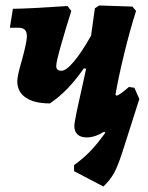

<svg xmlns="http://www.w3.org/2000/svg" viewBox="-20 -489 540 700"><path d="M488 -128 427 63Q410 116 396 141.5Q382 167 357 191L250 135V113Q282 90 307.5 64Q333 38 364 -5L360 -9Q326 12 296 12Q274 12 262.5 1Q251 -10 251 -30Q251 -41 260.5 -86Q270 -131 294 -238L286 -240Q254 -195 226 -166Q198 -137 162 -112Q105 -112 74 -133Q43 -154 43 -193Q43 -213 60 -270Q78 -336 78 -356Q78 -373 70.5 -380.5Q63 -388 45 -388H16L27 -457Q76 -457 226 -467L240 -449Q219 -383 202 -323Q185 -263 185 -248Q185 -231 204 -231Q221 -231 249 -264Q277 -297 312 -359L326 -459L342 -469L463 -465L476 -449Q454 -380 433 -294Q412 -208 401 -144L405 -140Q412 -142 423 -150Q434 -158 450 -172L470 -169Z"/></svg>

Font: Alegreya ExtraBold
Style: Italic
Weight: 800
Italic angle: -7°
Designer: Juan Pablo del Peral
Foundry: Huerta Tipografica
Version: Version 2.007; ttfautohint (v1.6)